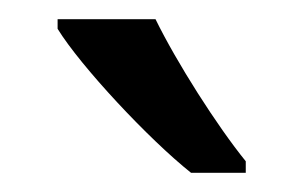

<svg xmlns="http://www.w3.org/2000/svg" viewBox="-20 -786 316 200"><path d="M142 -766H40V-756C64 -717 135 -641 179 -606H236V-618C206 -655 164 -721 142 -766Z"/></svg>

Font: Noto Sans Gujarati UI SemiCondensed
Style: Regular
Weight: 400
Width: 4
Designer: Jelle Bosma - Monotype Design Team, Universal Thirst
Foundry: Monotype Imaging Inc.
Version: Version 2.106